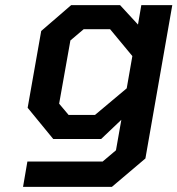

<svg xmlns="http://www.w3.org/2000/svg" viewBox="-20 -543 693 750"><path d="M70 187 87 88H381L433 44L454 -75L375 0H188L88 -122L141 -422L258 -523H449L519 -447L532 -523H653L548 76L417 187ZM351 -94 475 -198 497 -324 410 -429H307L255 -385L211 -138L248 -94Z"/></svg>

Font: Tomorrow Medium
Style: Italic
Weight: 500
Italic angle: -10°
Designer: Tony de Marco, Monica Rizzolli
Foundry: Just in Type
Version: Version 2.002